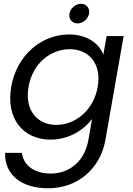

<svg xmlns="http://www.w3.org/2000/svg" viewBox="-20 -742 716 1032"><path d="M350.9 -556.8C203.4 -556.8 70.4 -446.5 40.4 -276C10.4 -105.6 103.9 8.5 251.3 8.5C350.9 8.5 431.5 -44.1 474.7 -102.8L454.8 11.7C433.6 128.8 349.5 190.9 253 190.9C162.7 190.9 105.8 145.5 97.6 79.7H7.3C4.5 197.3 94.8 270 238.6 270C399.1 270 519.1 163.2 546.3 11.7L644.6 -548.3H553.1L535.4 -448C513.6 -506.5 450.4 -556.8 350.9 -556.8ZM505.1 -274.5C482.4 -146.5 382.5 -70.7 283 -70.7C182.6 -70.7 110.9 -146.8 133.6 -276C156.3 -405.3 255 -477.6 355.4 -477.6C454.9 -477.6 527.8 -401.8 505.1 -274.5ZM397.2 -616.3C426.1 -616.3 453.4 -639.4 458.7 -669C463.9 -697.8 444.6 -721.6 415.8 -721.6C386.2 -721.6 358.6 -697.8 353.4 -669C348.1 -639.4 367.6 -616.3 397.2 -616.3Z"/></svg>

Font: Poppins Devanagari Thin
Style: Italic
Weight: 100
Italic angle: -10°
Designer: Ninad Kale (Devanagari), Jonny Pinhorn (Latin)
Foundry: Indian Type Foundry
Version: 4.005